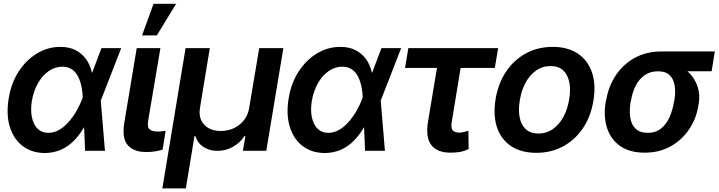

<svg xmlns="http://www.w3.org/2000/svg" viewBox="-20 -802 3821 1021"><path d="M216.3 11.7Q146.5 10.7 98.9 -26.6Q51.3 -64 31.7 -129.4Q12.2 -194.8 26.4 -279.8Q39.6 -360.8 79.6 -422.1Q119.6 -483.4 177.2 -518.1Q234.9 -552.7 300.8 -552.7Q348.6 -552.7 382.8 -534.9Q417 -517.1 438.7 -486.1Q460.4 -455.1 469.2 -414.1L511.7 -417.5L515.6 -270.5L538.1 0H432.6L420.4 -282.2Q419.4 -307.1 414.3 -335.7Q409.2 -364.3 397.7 -389.6Q386.2 -415 365.5 -431.2Q344.7 -447.3 312 -447.3Q272.5 -447.3 238.8 -423.8Q205.1 -400.4 181.9 -359.4Q158.7 -318.4 149.4 -265.6Q141.6 -216.8 149.7 -178.2Q157.7 -139.6 179.9 -117.7Q202.1 -95.7 236.3 -95.7Q269.5 -95.7 298.3 -113.5Q327.1 -131.3 350.3 -159.4Q373.5 -187.5 390.4 -218.5Q407.2 -249.5 417 -275.4L519.5 -545.9H624.5L517.6 -271.5L464.8 -128.9L426.3 -124.5Q403.3 -84.5 372.8 -53.5Q342.3 -22.5 303.2 -5.4Q264.2 11.7 216.3 11.7Z M707 -545.9H833L767.6 -158.7Q762.2 -124.5 776.6 -113.5Q791 -102.5 817.4 -102.5Q830.1 -102.5 841.3 -104Q852.5 -105.5 860.8 -106.4L844.7 -6.3Q827.1 -1 805.2 2.9Q783.2 6.8 757.8 6.3Q693.4 6.8 660.6 -28.6Q627.9 -64 640.6 -147ZM735.4 -613.8 796.4 -781.7H916.5L814 -613.8Z M843.3 199.7 966.8 -545.9H1095.7L1043.5 -229Q1037.1 -192.4 1049.1 -164.6Q1061 -136.7 1088.1 -121.1Q1115.2 -105.5 1153.8 -105.5Q1193.4 -105.5 1225.3 -121.1Q1257.3 -136.7 1278.6 -164.6Q1299.8 -192.4 1305.2 -229L1358.4 -545.9H1486.8L1396 0H1271.5L1285.2 -78.6H1280.3Q1255.4 -41 1217 -20.3Q1178.7 0.5 1136.2 0Q1094.2 0.5 1062.5 -20.3Q1030.8 -41 1019 -78.6H1014.2L968.3 199.7Z M1705.1 11.7Q1635.3 10.7 1587.6 -26.6Q1540 -64 1520.5 -129.4Q1501 -194.8 1515.1 -279.8Q1528.3 -360.8 1568.4 -422.1Q1608.4 -483.4 1666 -518.1Q1723.6 -552.7 1789.6 -552.7Q1837.4 -552.7 1871.6 -534.9Q1905.8 -517.1 1927.5 -486.1Q1949.2 -455.1 1958 -414.1L2000.5 -417.5L2004.4 -270.5L2026.9 0H1921.4L1909.2 -282.2Q1908.2 -307.1 1903.1 -335.7Q1897.9 -364.3 1886.5 -389.6Q1875 -415 1854.2 -431.2Q1833.5 -447.3 1800.8 -447.3Q1761.2 -447.3 1727.5 -423.8Q1693.8 -400.4 1670.7 -359.4Q1647.5 -318.4 1638.2 -265.6Q1630.4 -216.8 1638.4 -178.2Q1646.5 -139.6 1668.7 -117.7Q1690.9 -95.7 1725.1 -95.7Q1758.3 -95.7 1787.1 -113.5Q1815.9 -131.3 1839.1 -159.4Q1862.3 -187.5 1879.2 -218.5Q1896 -249.5 1905.8 -275.4L2008.3 -545.9H2113.3L2006.3 -271.5L1953.6 -128.9L1915 -124.5Q1892.1 -84.5 1861.6 -53.5Q1831.1 -22.5 1792 -5.4Q1752.9 11.7 1705.1 11.7Z M2628.9 -545.9 2611.3 -440.9H2133.8L2151.4 -545.9ZM2321.3 -545.9H2446.8L2382.3 -154.3Q2378.4 -129.9 2382.8 -117.7Q2387.2 -105.5 2397.9 -101.3Q2408.7 -97.2 2421.9 -96.7Q2437 -97.2 2448.2 -100.3Q2459.5 -103.5 2470.7 -106.9L2472.2 -9.8Q2447.3 2.4 2425 6.1Q2402.8 9.8 2375.5 9.8Q2305.2 9.8 2273.7 -30.5Q2242.2 -70.8 2256.3 -156.7Z M2832.5 10.7Q2751.5 10.7 2698 -24.9Q2644.5 -60.5 2623 -124.5Q2601.6 -188.5 2615.2 -273.9Q2628.9 -357.9 2670.7 -420.4Q2712.4 -482.9 2776.1 -517.8Q2839.8 -552.7 2918.9 -552.7Q2999.5 -552.7 3052.7 -517.1Q3106 -481.4 3127.9 -417.2Q3149.9 -353 3135.7 -267.6Q3122.6 -184.1 3080.6 -121.3Q3038.6 -58.6 2974.9 -23.9Q2911.1 10.7 2832.5 10.7ZM2842.8 -91.8Q2887.7 -92.3 2921.4 -116.7Q2955.1 -141.1 2977.1 -182.4Q2999 -223.6 3006.8 -274.4Q3015.1 -323.7 3007.6 -363.5Q3000 -403.3 2975.6 -427Q2951.2 -450.7 2908.2 -450.7Q2863.8 -450.7 2829.6 -426Q2795.4 -401.4 2773.7 -360.1Q2752 -318.8 2744.1 -267.6Q2735.8 -218.8 2743.2 -179Q2750.5 -139.2 2775.1 -115.7Q2799.8 -92.3 2842.8 -91.8Z M3200.7 -258.8 3203.6 -269.5Q3215.8 -343.3 3254.6 -401.6Q3293.5 -460 3355 -494.1Q3416.5 -528.3 3496.1 -528.3Q3507.8 -523.4 3517.1 -509.5Q3526.4 -495.6 3540.5 -480.5Q3554.7 -465.3 3581.5 -456.1Q3619.1 -441.4 3647.9 -411.1Q3676.8 -380.9 3690.2 -339.4Q3703.6 -297.9 3695.3 -249L3693.4 -238.3Q3682.6 -170.9 3644.5 -114.3Q3606.4 -57.6 3546.4 -23.9Q3486.3 9.8 3408.2 9.8Q3328.1 9.8 3277.8 -25.6Q3227.5 -61 3208 -121.8Q3188.5 -182.6 3200.7 -258.8ZM3335.9 -269.5 3333 -258.8Q3326.2 -214.4 3331.5 -177.2Q3336.9 -140.1 3359.6 -117.9Q3382.3 -95.7 3425.8 -95.7Q3466.3 -95.7 3494.4 -117.9Q3522.5 -140.1 3539.6 -177.2Q3556.6 -214.4 3563.5 -258.8L3566.4 -269.5Q3573.2 -311 3567.9 -345.9Q3562.5 -380.9 3541.5 -401.9Q3520.5 -422.9 3479 -422.9Q3437 -422.9 3407.5 -401.9Q3377.9 -380.9 3360.4 -345.9Q3342.8 -311 3335.9 -269.5ZM3781.2 -528.3 3764.2 -422.9H3479L3496.1 -528.3Z"/></svg>

Font: Inter Tight SemiBold
Style: Italic
Weight: 600
Italic angle: -9.39999°
Designer: Rasmus Andersson
Foundry: rsms
Version: Version 3.004